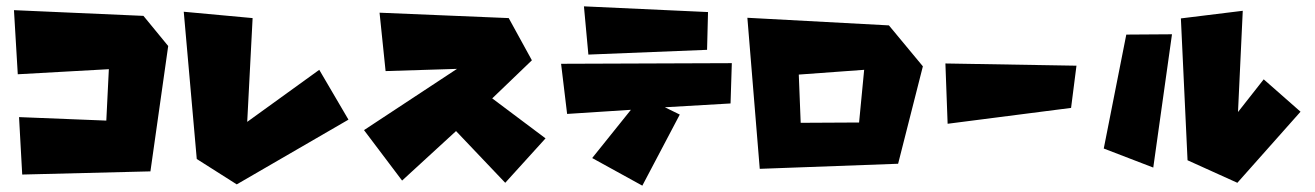

<svg xmlns="http://www.w3.org/2000/svg" viewBox="-20 -576 4143 605"><path d="M24 -544 36 -342 323 -358 315 -196 40 -207 50 -26 454 -36 510 -431 432 -526Z M559 -539 600 -75 726 5 1078 -199 986 -356 759 -192 776 -519Z M1176 -536 1583 -519 1656 -386 1531 -266 1699 -140 1572 0 1417 -163 1247 -7 1127 -166 1420 -359 1195 -352Z M1748 -375 1767 -217 1968 -230 1846 -78 2004 9 2122 -215 2075 -238 2282 -250 2286 -377ZM1820 -556 1834 -404 2208 -419 2211 -538Z M2503 -189 2497 -341 2703 -356 2687 -190ZM2335 -520 2374 -44 2810 -60 2888 -367 2781 -496Z M2959 -376 2966 -186 3355 -236 3372 -369Z M3701 -518 3722 -71 3879 0 4078 -224 3962 -326 3881 -223 3896 -542ZM3529 -467 3458 -108 3614 -48 3673 -468Z"/></svg>

Font: Super Mario
Style: Regular
Weight: 400
Version: Version 1.0